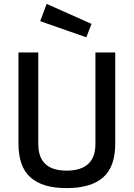

<svg xmlns="http://www.w3.org/2000/svg" viewBox="-20 -957 688 988"><path d="M177 -216Q177 -79 322 -79Q471 -79 471 -216V-687H573V-218Q573 -98 510 -43.5Q447 11 322 11Q199 11 137 -44Q75 -99 75 -218V-687H177ZM220 -937 451 -834 424 -765 187 -848Z"/></svg>

Font: TitilliumText
Style: Medium
Weight: 500
Designer: Accademia di Belle Arti di Urbino and others
Foundry: Accademia di Belle Arti di Urbino and others.
Version: Version 60.001